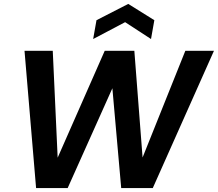

<svg xmlns="http://www.w3.org/2000/svg" viewBox="-20 -959 1111 979"><path d="M164 0 105 -700H249L274 -155L514 -700H665L707 -156L925 -700H1071L759 0H598L553 -509L325 0ZM455 -760 472 -856 634 -939 767 -856 750 -760 618 -846Z"/></svg>

Font: DM Sans 24pt
Style: Bold Italic
Weight: 700
Italic angle: -10°
Designer: Colophon Foundry, Jonny Pinhorn
Foundry: Colophon Foundry
Version: Version 4.004;gftools[0.9.30]